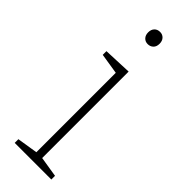

<svg xmlns="http://www.w3.org/2000/svg" viewBox="-244 -749 771 771"><g transform="rotate(45 141.0 -364.0)"><path d="M165 -526V-35L252 -21V0H44V-21L132 -35V-486L44 -500V-521ZM109 -693Q109 -709 118 -718.5Q127 -728 142 -728Q156 -728 165 -718.5Q174 -709 174 -693Q174 -676 164.5 -667Q155 -658 141 -658Q127 -658 118 -667.5Q109 -677 109 -693Z"/></g></svg>

Font: Bitter Pro ExtraLight
Style: Regular
Weight: 275
Designer: Sol Matas, and Bitter project Authors
Foundry: Sol Matas
Version: Version 1.010